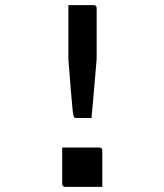

<svg xmlns="http://www.w3.org/2000/svg" viewBox="-20 -720 640 747"><path d="M336 -261H276Q273 -261 271.5 -262Q270 -263 268 -264Q267 -266 265.5 -271.5Q264 -277 262 -297.5Q260 -318 256 -364Q252 -410 246 -490V-590Q246 -618 246 -645Q246 -672 246 -700Q268 -700 291 -700Q314 -700 345 -700Q349 -700 351 -698.5Q353 -697 354.5 -695Q356 -693 356 -689V-490Q353 -451 349.5 -413Q346 -375 343 -337.5Q340 -300 336 -261ZM378 7Q356 7 331 7Q306 7 280.5 7Q255 7 233 7Q230 7 227.5 5.5Q225 4 223.5 1.5Q222 -1 222 -4V-146Q244 -146 269.5 -146Q295 -146 320 -146Q345 -146 367 -146Q371 -146 373 -144.5Q375 -143 376.5 -141Q378 -139 378 -135Z"/></svg>

Font: Rec Mono Linear
Style: Regular
Weight: 400
Monospace: yes
Version: Version 1.085; ttfautohint (v1.8.4.7-5d5b)